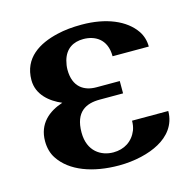

<svg xmlns="http://www.w3.org/2000/svg" viewBox="-86 -625 728 722"><g transform="rotate(-15 278.0 -264.0)"><path d="M46 -150C46 -125 52 -101 65 -82C105 -21 190 10 292 10C353 10 411 -4 450 -26C490 -48 523 -85 523 -140H382C382 -127 380 -115 376 -104C360 -64 326 -43 284 -43C237 -43 187 -72 187 -146C187 -227 232 -248 285 -248H376V-296H285C238 -296 197 -320 197 -388C197 -400 199 -411 202 -423C214 -466 245 -484 284 -484C327 -484 374 -462 374 -393H515C515 -415 509 -436 497 -454C461 -507 387 -538 292 -538C257 -538 225 -535 196 -528C123 -511 56 -472 56 -385C56 -328 101 -292 146 -273C91 -255 46 -218 46 -150Z"/></g></svg>

Font: Aerodynamic
Style: Regular
Weight: 500
Designer: Google
Version: Version 2.000980; 2014